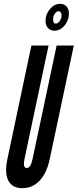

<svg xmlns="http://www.w3.org/2000/svg" viewBox="-20 -972 404 1000"><path d="M96.5 8Q149.5 8 186.5 -31.2Q223.5 -70.5 239 -143.5L364.5 -735H275L149.5 -143.5Q140 -97 119 -97Q98 -97 107.5 -143.5L233 -735H143.5L18.5 -143.5Q3 -71 23.2 -31.5Q43.5 8 96.5 8ZM263.5 -812Q284.5 -812 301.8 -825.2Q319 -838.5 329 -859Q339 -879.5 339 -901Q339 -924.5 326.5 -938.2Q314 -952 293.5 -952Q263 -952 240 -924.8Q217 -897.5 217 -863.5Q217 -840.5 229.8 -826.2Q242.5 -812 263.5 -812ZM271.5 -849Q256.5 -849 256.5 -871Q256.5 -890 266.5 -902Q276.5 -914 285.5 -914Q291 -914 295.8 -908Q300.5 -902 300.5 -892Q300.5 -874 290 -861.5Q279.5 -849 271.5 -849Z"/></svg>

Font: League Gothic SemiCondensed Italic
Style: Regular
Weight: 400
Width: 4
Designer: The League of Moveable Type
Version: Version 1.600; ttfautohint (v1.8.3)